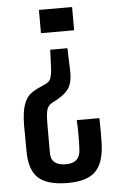

<svg xmlns="http://www.w3.org/2000/svg" viewBox="-56 -639 552 888"><g transform="rotate(-5 220.0 -195.5)"><path d="M275 -412 278 -316Q281 -268 268 -237.5Q255 -207 206 -179L185 -168Q162 -157 157 -133.5Q152 -110 152 -74V64Q152 122 222 122Q285 122 289 63Q291 31 291 -6Q291 -43 289 -77H394Q395 -35 395 -10.5Q395 14 394 46Q390 133 350.5 171Q311 209 223 209Q128 209 86.5 171Q45 133 45 46Q45 -5 44.5 -29.5Q44 -54 44 -74Q45 -139 57.5 -172Q70 -205 90 -219.5Q110 -234 134 -244L158 -255Q180 -265 184.5 -282Q189 -299 191 -316L195 -412ZM313 -600V-492H159V-600Z"/></g></svg>

Font: Big Shoulders Text SemiBold
Style: Regular
Weight: 600
Designer: Patric King
Foundry: XO Type Co
Version: Version 1.000; ttfautohint (v1.8.2)